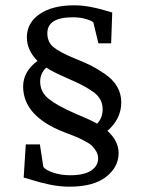

<svg xmlns="http://www.w3.org/2000/svg" viewBox="-20 -629 539 722"><path d="M69 39 77 -86H130L143 -1Q154 12 182.5 21Q211 30 244 30Q296 30 322.5 12.5Q349 -5 349 -33Q349 -48 341.5 -60.5Q334 -73 325 -81.5Q316 -90 295.5 -100.5Q275 -111 262.5 -116Q250 -121 221 -132Q67 -192 67 -304Q67 -360 121 -400Q81 -440 81 -489Q81 -543 129 -576Q177 -609 258 -609Q288 -609 318 -603.5Q348 -598 372.5 -590.5Q397 -583 402 -582L398 -466H350L331 -545Q325 -551 303 -557.5Q281 -564 254 -564Q158 -564 158 -504Q158 -470 182 -451Q206 -432 259 -410Q269 -406 274 -404Q305 -391 324 -381.5Q343 -372 373.5 -351.5Q404 -331 420 -304Q436 -277 436 -244Q436 -182 384 -137Q426 -99 426 -53Q426 -1 379 36Q332 73 241 73Q204 73 166.5 65Q129 57 102.5 48.5Q76 40 69 39ZM263 -202Q323 -177 345 -164Q366 -185 366 -218Q366 -256 334.5 -280.5Q303 -305 237 -333Q175 -360 154 -375Q131 -353 131 -322Q131 -283 163.5 -257Q196 -231 263 -202Z"/></svg>

Font: Aikya Medium
Style: Regular
Weight: 500
Designer: Neelakash Kshetrimayum (Latin subset based on Merriweather by Eben Sorkin)
Foundry: Brand New Type
Version: Version 1.00 b005